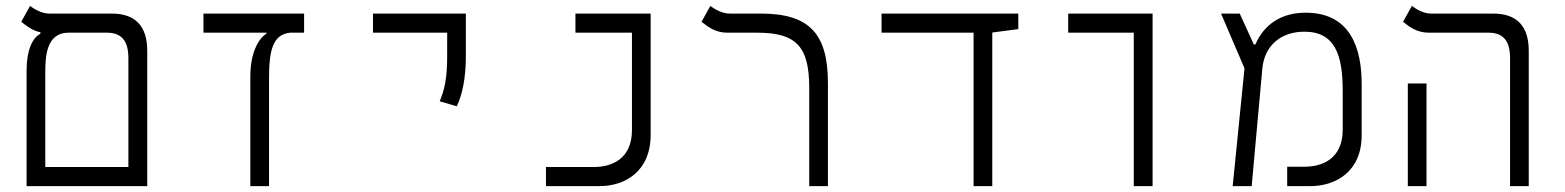

<svg xmlns="http://www.w3.org/2000/svg" viewBox="-20 -632 5313 652"><path d="M70.3 0H480V-459.5C480 -542.5 440.4 -585.9 359.4 -585.9H147.5C121.1 -585.9 96.7 -601.1 82 -611.8L52.2 -558.1C68.8 -544.9 89.8 -527.8 117.2 -522.5V-517.6C89.8 -503.4 70.3 -460.9 70.3 -393.1ZM212.9 -521H343.3C392.1 -521 416 -493.7 416 -435.1V-64.9H133.8V-383.8C133.8 -437 135.7 -521 212.9 -521Z M1012.7 -585.9H670.9V-521H884.8V-517.6C858.4 -502 830.1 -453.1 830.1 -373.5V0H893.6V-364.3C893.6 -456.5 904.3 -515.1 965.3 -521H1012.7Z M1531.2 -271C1549.8 -310.5 1562 -366.2 1562 -441.4V-585.9H1246.6V-521H1498.5V-441.4C1498.5 -366.2 1489.7 -327.6 1473.1 -288.1Z M1834 0H2016.6C2101.1 0 2189.5 -48.8 2189.5 -174.3V-585.9H1934.1V-521H2126V-190.4C2126 -90.8 2055.7 -64.9 1997.1 -64.9H1834Z M2791.5 -349.6C2791.5 -517.1 2729 -585.9 2563.5 -585.9H2458C2431.2 -585.9 2406.7 -601.1 2392.1 -611.8L2362.3 -558.1C2383.3 -541.5 2408.7 -521 2449.7 -521H2550.8C2683.1 -521 2728 -475.1 2728 -334V0H2791.5Z M3286.1 0H3349.6V-521.5L3438 -533.2V-585.9H2973.6V-521H3286.1Z M3830.1 0H3894V-585.9H3607.4V-521H3830.1Z M4166 0H4230.5L4266.6 -398.4C4273.9 -478 4330.1 -524.4 4409.7 -524.4C4515.6 -524.4 4539.6 -440.9 4539.6 -324.2V-191.4C4539.6 -92.3 4469.2 -65.9 4411.1 -65.9H4351.1V0H4430.2C4514.2 0 4604 -47.9 4604 -172.9V-346.7C4604 -463.9 4568.8 -588.9 4413.6 -588.9C4311.5 -588.9 4263.2 -528.8 4243.2 -481H4237.8L4189.9 -585.9H4126.5L4206.1 -399.9Z M5107.9 0H5171.4V-459.5C5171.4 -542.5 5131.8 -585.9 5050.8 -585.9H4839.8C4813.5 -585.9 4789.1 -601.1 4774.4 -611.8L4744.6 -558.1C4765.1 -541.5 4790.5 -521 4832 -521H5035.2C5084 -521 5107.9 -493.7 5107.9 -435.1ZM4760.7 0H4824.2V-348.6H4760.7Z"/></svg>

Font: Cascadia Mono Light
Style: Regular
Weight: 300
Monospace: yes
Designer: Aaron Bell
Foundry: Saja Typeworks
Version: Version 2404.023